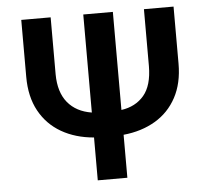

<svg xmlns="http://www.w3.org/2000/svg" viewBox="-52 -784 915 839"><g transform="rotate(-5 405.5 -364.0)"><path d="M609.4 -727.5H739.3V-477.5Q739.3 -391.1 705.8 -329.1Q672.4 -267.1 612.3 -231.7Q552.2 -196.3 473.1 -188.5V0H343.3V-188Q262.2 -194.8 200.9 -230.2Q139.6 -265.6 105.5 -327.9Q71.3 -390.1 71.3 -477.5V-727.5H200.2V-477.5Q200.7 -398.9 238 -353.5Q275.4 -308.1 343.3 -297.4V-727.5H473.1V-297.4Q535.6 -306.2 572.3 -349.4Q608.9 -392.6 609.4 -477.5Z"/></g></svg>

Font: Inter Semi Bold
Style: Regular
Weight: 600
Designer: Rasmus Andersson
Foundry: rsms
Version: Version 4.000;git-e0f93cc